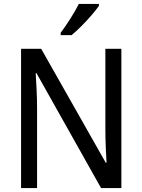

<svg xmlns="http://www.w3.org/2000/svg" viewBox="-20 -964 730 984"><path d="M602 0H498L167 -589H163Q165 -552 167.5 -505.5Q170 -459 170 -413V0H88V-714H191L522 -130H526Q524 -161 522 -211Q520 -261 520 -302V-714H602ZM487 -934Q474 -915 449.5 -886.5Q425 -858 397 -830Q369 -802 347 -784H291V-796Q315 -828 341 -869Q367 -910 384 -944H487Z"/></svg>

Font: Noto Sans Khmer SemiCondensed
Style: Regular
Weight: 400
Width: 4
Designer: Danh Hong and the Monotype Design Team
Foundry: Monotype Imaging Inc.
Version: Version 2.004; ttfautohint (v1.8.4.7-5d5b)